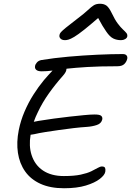

<svg xmlns="http://www.w3.org/2000/svg" viewBox="-20 -996 698 1023"><path d="M321 7Q248 7 196 -16.5Q144 -40 114 -82.5Q84 -125 75.5 -181.5Q67 -238 80 -303Q90 -353 110.5 -401Q131 -449 158 -491.5Q185 -534 214 -569Q238 -597 260 -620Q229 -616 202 -616Q182 -616 173 -624Q164 -632 167 -645Q168 -653 176.5 -663Q185 -673 200 -676Q266 -687 344.5 -694Q423 -701 499 -704.5Q575 -708 634 -708Q648 -708 654 -701Q660 -694 658 -683Q654 -666 642 -654.5Q630 -643 605 -643Q510 -643 445 -639Q380 -635 336 -630Q335 -629 334 -629Q334 -626 333 -621Q330 -609 315 -592Q275 -547 240.5 -498.5Q206 -450 182 -399Q169 -373 160 -347Q172 -350 186 -352Q223 -358 266 -364Q309 -370 350.5 -374.5Q392 -379 427 -382.5Q462 -386 484 -386Q511 -386 519 -379Q527 -372 525 -360Q520 -338 496 -330Q472 -322 444 -320Q411 -318 373 -313.5Q335 -309 296 -303.5Q257 -298 222 -292.5Q187 -287 162 -281Q151 -279 143 -278Q133 -218 148 -171Q165 -117 209 -87.5Q253 -58 320 -58Q375 -58 410 -65.5Q445 -73 466.5 -83.5Q488 -94 501 -101.5Q514 -109 523 -109Q537 -109 540 -101Q543 -93 541 -81Q538 -63 511.5 -42.5Q485 -22 437.5 -7.5Q390 7 321 7ZM326 -782Q315 -782 308 -786Q301 -790 298 -796.5Q295 -803 297 -810Q298 -817 304.5 -824.5Q311 -832 331 -848.5Q351 -865 393 -897Q430 -925 448.5 -942.5Q467 -960 480 -968Q493 -976 513 -976Q534 -976 547.5 -966Q561 -956 576 -925Q592 -891 607.5 -870.5Q623 -850 635 -839Q647 -828 653.5 -820Q660 -812 658 -801Q656 -793 646.5 -787.5Q637 -782 625 -782Q602 -782 583.5 -791Q565 -800 546 -828Q528 -853 503 -900Q458 -861 429 -838Q395 -811 375.5 -799.5Q356 -788 345 -785Q334 -782 326 -782Z"/></svg>

Font: Shantell Sans Light Light
Style: Italic
Weight: 300
Italic angle: -11°
Version: Version 1.008;[ac192a2d6]